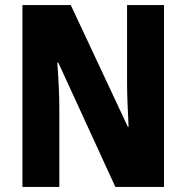

<svg xmlns="http://www.w3.org/2000/svg" viewBox="-20 -734 732 754"><path d="M624 0V-714H479V-406C479 -361 482 -297 485 -236H482L258 -714H68V0H213V-311C213 -357 210 -422 205 -488H209L433 0Z"/></svg>

Font: Noto Sans Khmer UI Condensed ExtraBold
Style: Regular
Weight: 800
Width: 3
Designer: Danh Hong and the Monotype Design Team
Foundry: Monotype Imaging Inc.
Version: Version 2.002